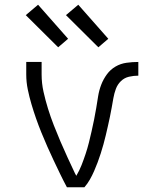

<svg xmlns="http://www.w3.org/2000/svg" viewBox="-20 -792 640 812"><path d="M263 0Q248 -28 234 -57Q220 -86 206.5 -114.5Q193 -143 180 -172.5Q167 -202 155 -231.5Q143 -261 132.5 -291Q122 -321 113 -351.5Q104 -382 97.5 -413.5Q91 -445 91 -477V-530H156V-477Q156 -440 164 -404Q172 -368 183 -332.5Q194 -297 207.5 -262.5Q221 -228 235.5 -194Q250 -160 265.5 -126.5Q281 -93 297 -59L302 -50V-49H303Q316 -71 325 -94Q334 -117 342 -141Q350 -165 356 -189Q362 -213 367.5 -237.5Q373 -262 378 -286.5Q383 -311 387 -335.5Q391 -360 395 -385Q399 -410 408 -433.5Q417 -457 432 -477.5Q447 -498 468.5 -510.5Q490 -523 515 -526.5Q540 -530 565 -530V-472Q545 -472 525.5 -467.5Q506 -463 491.5 -449Q477 -435 470 -416Q463 -397 459.5 -377Q456 -357 452.5 -337.5Q449 -318 445 -298.5Q441 -279 436.5 -259.5Q432 -240 427.5 -220.5Q423 -201 417.5 -181.5Q412 -162 406 -143Q400 -124 393 -105.5Q386 -87 378 -68.5Q370 -50 360 -32.5Q350 -15 337 0ZM396 -592 259 -728 311 -772 438 -628ZM226 -592 89 -728 141 -772 268 -628Z"/></svg>

Font: Iosevka Curly Light Extended
Style: Regular
Weight: 300
Width: 7
Monospace: yes
Designer: Belleve Invis
Foundry: Belleve Invis
Version: Version 11.1.0; ttfautohint (v1.8.3)